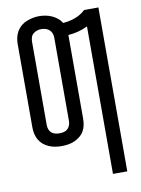

<svg xmlns="http://www.w3.org/2000/svg" viewBox="-102 -813 804 1096"><g transform="rotate(-10 300.0 -265.0)"><path d="M462 215V-640Q436 -627 407.5 -619.5Q379 -612 349 -610Q349 -610 349 -609.5Q349 -609 349 -609V-126Q349 -107 345.5 -88.5Q342 -70 332.5 -53.5Q323 -37 308 -25Q293 -13 276 -5.5Q259 2 240 5Q221 8 202 8Q183 8 164.5 5Q146 2 128.5 -5.5Q111 -13 96.5 -25Q82 -37 72.5 -53.5Q63 -70 59 -88.5Q55 -107 55 -126V-609Q55 -628 59 -646.5Q63 -665 72.5 -681.5Q82 -698 96.5 -710.5Q111 -723 128.5 -730Q146 -737 164.5 -741Q183 -745 202 -745Q221 -745 239.5 -741.5Q258 -738 275 -730.5Q292 -723 307 -711Q322 -699 331 -683Q367 -685 401.5 -697.5Q436 -710 462 -735H545V215ZM202 -66Q215 -66 227.5 -69Q240 -72 249 -80.5Q258 -89 262.5 -101Q267 -113 267 -126V-609Q267 -622 262.5 -634Q258 -646 248.5 -654.5Q239 -663 226.5 -666.5Q214 -670 201 -670Q189 -670 177 -666Q165 -662 155.5 -654Q146 -646 142 -633.5Q138 -621 138 -609V-126Q138 -113 142 -101Q146 -89 155.5 -80.5Q165 -72 177.5 -69Q190 -66 202 -66Z"/></g></svg>

Font: Iosevka Custom Extended
Style: Regular
Weight: 400
Width: 7
Monospace: yes
Designer: Belleve Invis
Foundry: Belleve Invis
Version: Version 11.2.4; ttfautohint (v1.8.4)